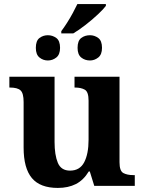

<svg xmlns="http://www.w3.org/2000/svg" viewBox="-20 -913 707 943"><path d="M281 -760Q294 -777 309 -800.5Q324 -824 337.5 -849Q351 -874 360 -893H500V-884Q489 -869 461.5 -843Q434 -817 400.5 -791Q367 -765 340 -749H281ZM215 -616Q192 -616 174 -630.5Q156 -645 156 -678Q156 -713 174 -726.5Q192 -740 215 -740Q238 -740 256.5 -726.5Q275 -713 275 -678Q275 -645 256.5 -630.5Q238 -616 215 -616ZM422 -616Q397 -616 379 -630.5Q361 -645 361 -678Q361 -713 379 -726.5Q397 -740 422 -740Q444 -740 462.5 -726.5Q481 -713 481 -678Q481 -645 462.5 -630.5Q444 -616 422 -616ZM264 10Q177 10 136.5 -38.5Q96 -87 96 -188V-412Q96 -455 81 -469Q66 -483 29 -483H26V-536H248V-216Q248 -152 264 -113.5Q280 -75 324 -75Q372 -75 393.5 -116Q415 -157 415 -227V-419Q415 -462 396.5 -472.5Q378 -483 349 -483H346V-536H567V-116Q567 -73 586 -63Q605 -53 634 -53H642V0H443L421 -71H416Q390 -28 352.5 -9Q315 10 264 10Z"/></svg>

Font: Noto Serif
Style: Bold
Weight: 700
Designer: Monotype Design Team
Foundry: Monotype Imaging Inc.
Version: Version 2.014